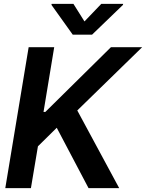

<svg xmlns="http://www.w3.org/2000/svg" viewBox="-20 -971 754 991"><path d="M7.3 0 127.9 -727.5H259.8L204.6 -393.1H213.9L552.7 -727.5H713.9L378.9 -400.9L595.2 0H437L272.9 -311.5L175.8 -215.8L139.6 0ZM358.9 -951.2 416 -860.4 502.9 -951.2H615.7L614.7 -945.8L455.1 -792H355.5L245.6 -945.8L246.6 -951.2Z"/></svg>

Font: Inter Tight SemiBold
Style: Italic
Weight: 600
Italic angle: -9.39999°
Designer: Rasmus Andersson
Foundry: rsms
Version: Version 3.004